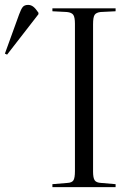

<svg xmlns="http://www.w3.org/2000/svg" viewBox="-157 -764 549 784"><path d="M57 0V-12L118 -17Q137 -18 143 -28Q149 -38 149 -65V-667Q149 -693 142.5 -703Q136 -713 116 -715L57 -718V-730H315V-718L254 -715Q236 -713 229.5 -703.5Q223 -694 223 -665V-63Q223 -38 229.5 -28Q236 -18 256 -17L315 -12V0ZM-128 -541 -137 -545 -79 -705Q-71 -727 -64 -735.5Q-57 -744 -42 -744Q-31 -744 -21.5 -737Q-12 -730 0 -712V-706Z"/></svg>

Font: Literata 72pt Light
Style: Regular
Weight: 300
Designer: Latin by Veronika Burian and Jose Scaglione. Greek by Irene Vlachou. Cyrillic by Vera Evstafieva.
Foundry: TypeTogether
Version: Version 3.002